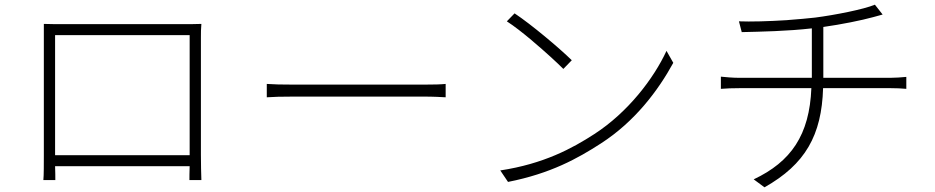

<svg xmlns="http://www.w3.org/2000/svg" viewBox="-20 -770 3990 819"><path d="M215 -61H789C788 -36 788 -13 788 -2H839C838 -18 837 -82 837 -110V-610C837 -629 837 -649 839 -668C814 -667 785 -667 765 -667H239C219 -667 202 -667 167 -668C167 -650 167 -631 167 -614V-106C167 -76 167 -19 165 -2H216C216 -13 216 -38 215 -61ZM215 -108V-620H789V-108H215Z M1881 -412C1861 -410 1835 -409 1783 -409H1240C1181 -409 1144 -410 1118 -412V-355C1144 -357 1182 -358 1234 -358H1784C1830 -358 1863 -356 1881 -355V-412Z M2419 -513C2366 -565 2246 -666 2175 -713L2142 -679C2173 -659 2210 -630 2247 -599L2255 -592C2306 -549 2355 -504 2383 -476L2419 -513ZM2543 -158C2689 -252 2788 -385 2852 -502L2823 -553C2769 -436 2659 -291 2515 -198C2421 -137 2299 -71 2114 -43L2147 6C2329 -30 2444 -94 2543 -158Z M3491 -394H3778C3801 -394 3827 -393 3846 -391V-442C3826 -440 3798 -438 3776 -438H3492V-655C3570 -666 3654 -683 3705 -697C3719 -701 3730 -704 3745 -708L3712 -750C3664 -730 3542 -706 3457 -695C3423 -691 3385 -688 3347 -685L3336 -684C3258 -679 3181 -677 3132 -679L3144 -633C3227 -635 3338 -637 3443 -649V-438H3136C3106 -438 3074 -441 3055 -443V-391C3077 -393 3105 -394 3137 -394H3441C3433 -194 3354 -80 3195 -5L3241 29C3415 -69 3485 -193 3491 -394Z"/></svg>

Font: Glow Sans SC Normal Light
Style: Regular
Weight: 300
Designer: Ryoko NISHIZUKA (kana, bopomofo & ideographs); Paul D. Hunt (Latin, Greek & Cyrillic); Sandoll Communications, Soo-young
Version: Version 0.93